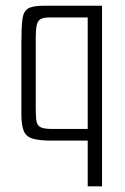

<svg xmlns="http://www.w3.org/2000/svg" viewBox="-20 -490 435 669"><path d="M335.6 -470V159.3H285.6V0H161.4Q116.9 0 93.8 -7Q70.6 -14.1 62.6 -34.1Q54.5 -54.2 54.5 -93.2V-338.8Q54.5 -392.8 57.9 -421.4Q61.2 -449.9 77.3 -460Q93.5 -470 132.2 -470ZM285.6 -429.2H152.8Q132 -429.2 121.7 -423.5Q111.3 -417.8 107.9 -401.8Q104.5 -385.8 104.5 -355V-117.2Q104.5 -89 106.3 -72.1Q108 -55.2 119.3 -48Q130.5 -40.8 158.5 -40.8H285.6Z"/></svg>

Font: Smooch Sans Thin
Style: Regular
Weight: 100
Designer: Robert E. Leuschke
Foundry: Robert E. Leuschke
Version: Version 1.010